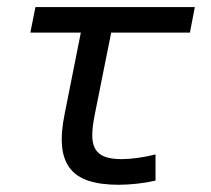

<svg xmlns="http://www.w3.org/2000/svg" viewBox="-20 -510 590 537"><path d="M415 -4.9Q392.1 0.5 363.8 3.7Q335.4 6.8 312 6.8Q262.2 6.8 228.3 -4.2Q194.3 -15.1 175.8 -39.1Q157.2 -63 153.6 -100.8Q149.9 -138.7 161.1 -192.9L206.1 -418.9H64.9L79.1 -490.2H524.9L511.2 -418.9H291L245.1 -189.9Q238.3 -156.2 238 -132.6Q237.8 -108.9 246.3 -93.8Q254.9 -78.6 272.9 -71.8Q291 -64.9 320.8 -64.9Q339.4 -64.9 365 -68.4Q390.6 -71.8 415 -78.1Z"/></svg>

Font: Code New Roman
Style: Italic
Weight: 400
Italic angle: -11°
Monospace: yes
Designer: Sam Radian
Foundry: Code New Roman
Version: Version 1.508 October 19, 2014